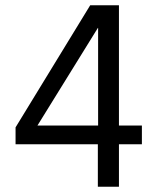

<svg xmlns="http://www.w3.org/2000/svg" viewBox="-20 -708 599 728"><path d="M351 0V-161H39V-225L322 -688H431V-232H518V-161H431V0ZM122 -232H352V-602H351Z"/></svg>

Font: Assailand
Style: Regular
Weight: 400
Designer: Hector Gatti with collaboration of the Omnibus-Type team
Foundry: Omnibus-Type
Version: Version 0.072;October 19, 2019;FontCreator 12.0.0.2547 64-bi